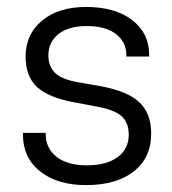

<svg xmlns="http://www.w3.org/2000/svg" viewBox="-20 -534 502 560"><path d="M96.7 -34.2Q46.9 -74.2 46.9 -141.6V-146.5H113.3V-142.6Q113.3 -101.6 145.5 -76.2Q176.8 -51.8 233.4 -51.8Q290 -51.8 322.3 -75.2Q355.5 -99.6 355.5 -140.6Q355.5 -178.7 332 -197.3Q310.5 -214.8 259.8 -223.6L197.3 -235.4Q123 -249 88.9 -279.3Q54.7 -310.5 54.7 -369.1Q54.7 -434.6 103.5 -474.6Q151.4 -513.7 231.4 -513.7Q315.4 -513.7 365.2 -475.6Q415 -437.5 415 -375V-369.1H348.6V-372.1Q348.6 -411.1 318.4 -434.6Q288.1 -458 233.4 -458Q179.7 -458 150.4 -434.6Q121.1 -411.1 121.1 -372.1Q121.1 -339.8 141.6 -320.3Q162.1 -301.8 209 -293.9L275.4 -282.2Q352.5 -267.6 385.7 -236.3Q420.9 -204.1 420.9 -144.5Q420.9 -73.2 369.1 -33.2Q318.4 5.9 230.5 5.9Q147.5 5.9 96.7 -34.2Z"/></svg>

Font: DINish
Style: Regular
Weight: 400
Designer: Bert Driehuis
Foundry: Playbeing
Version: Version 3.008; git-95204e4c-release